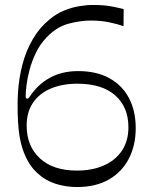

<svg xmlns="http://www.w3.org/2000/svg" viewBox="-20 -735 615 770"><path d="M475.4 -630Q456.3 -637.1 421.6 -644.8Q387 -652.6 344.3 -652.6Q302.1 -652.6 254.6 -639.9Q207 -627.1 166.6 -584.9Q140.1 -557 123.9 -523.1Q107.7 -489.3 98.7 -455.5Q89.7 -421.7 86.3 -393.4Q82.9 -365 82.9 -348Q82.9 -339.3 88.9 -339.3Q93.7 -339.3 99.3 -347.6Q130.6 -395.6 179.4 -422.7Q228.3 -449.9 293.3 -449.9Q367.1 -449.9 418.7 -421.4Q470.3 -392.9 497.3 -341.5Q524.3 -290.1 524.3 -221Q524.3 -151.6 496.4 -98.1Q468.6 -44.6 416 -14.7Q363.4 15.1 289.1 15.1Q243.7 15.1 202.5 1.9Q161.3 -11.4 128.5 -41.9Q95.7 -72.3 75.9 -123.2Q56 -174.1 52.1 -249.3Q51 -270.6 50.8 -282.7Q50.6 -294.9 50.6 -308.9Q50.6 -323.4 50.9 -337.8Q51.1 -352.1 52.3 -366.3Q56 -422.9 70.2 -477.1Q84.4 -531.3 111.5 -577.9Q138.6 -624.4 179 -657.4Q207.3 -680.6 236.9 -692.7Q266.4 -704.9 296.6 -710Q326.9 -715.1 354 -715.1Q396.7 -715.1 426.9 -709.4Q457 -703.6 475.9 -698.4ZM86.9 -231.7Q86.9 -148.9 140.1 -99.9Q193.3 -50.9 288.3 -50.9Q350 -50.9 396.4 -71.4Q442.7 -91.9 468.9 -130.6Q495 -169.4 495 -224.9Q495 -305.4 442.2 -352.4Q389.4 -399.3 290 -399.3Q230.1 -399.3 184.2 -380.1Q138.3 -360.9 112.6 -323.3Q86.9 -285.7 86.9 -231.7Z"/></svg>

Font: Ojuju ExtraLight
Style: Regular
Weight: 200
Designer: Chisaokwu Joboson, Mirko Velimirovic
Foundry: Udi Foundry
Version: Version 1.000